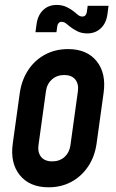

<svg xmlns="http://www.w3.org/2000/svg" viewBox="-20 -764 482 796"><path d="M181.5 12.5Q103 12.5 62.2 -37.8Q21.5 -88 33 -169.5L62 -378.5Q70 -433 97.2 -474Q124.5 -515 167 -537.8Q209.5 -560.5 262 -560.5Q340.5 -560.5 380.8 -510.2Q421 -460 409.5 -378.5L380.5 -169.5Q373 -115 345.5 -74Q318 -33 276 -10.2Q234 12.5 181.5 12.5ZM196.5 -95Q227.5 -95 247.8 -113.5Q268 -132 272 -162L303 -386Q307 -416 292 -434.5Q277 -453 246 -453Q216 -453 195.2 -434.5Q174.5 -416 170.5 -386L139.5 -162Q135.5 -132 150.5 -113.5Q165.5 -95 196.5 -95ZM342 -625.5Q317.5 -625.5 299.5 -635Q281.5 -644.5 271.5 -652.5Q263 -659.5 254.2 -666.5Q245.5 -673.5 235.5 -673.5Q227.5 -673.5 223 -668.2Q218.5 -663 217.5 -655.5L214 -630.5H127L131.5 -663.5Q136.5 -701 158.8 -722.2Q181 -743.5 214.5 -743.5Q238 -743.5 255.8 -735Q273.5 -726.5 284 -718Q294.5 -709.5 303 -702.5Q311.5 -695.5 321.5 -695.5Q330 -695.5 334.5 -701Q339 -706.5 340 -714L343.5 -740H430L425.5 -705.5Q420.5 -668 398 -646.8Q375.5 -625.5 342 -625.5Z"/></svg>

Font: Mohave Light SemiBold
Style: Italic
Weight: 600
Italic angle: -8°
Version: Version 2.003